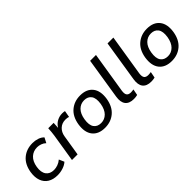

<svg xmlns="http://www.w3.org/2000/svg" viewBox="98 -1596 2466 2466"><g transform="rotate(-45 1331.0 -363.5)"><path d="M264 9Q185 9 131.5 -24Q78 -57 55.5 -119Q33 -181 46 -266Q66 -387 141 -450Q216 -513 326 -513Q373 -513 416.5 -498.5Q460 -484 487 -455L451 -386Q426 -410 393.5 -421.5Q361 -433 330 -433Q260 -433 211.5 -388.5Q163 -344 149 -257Q135 -170 170 -121Q205 -72 279 -72Q312 -72 348 -84.5Q384 -97 416 -124L447 -53Q416 -24 365.5 -7.5Q315 9 264 9Z M531 0 592 -379Q596 -409 599.5 -441Q603 -473 604 -504H702L697 -418Q726 -466 770.5 -489.5Q815 -513 864 -513Q889 -513 912 -508L896 -418Q882 -423 869 -425Q856 -427 838 -427Q774 -427 731.5 -387Q689 -347 679 -284L633 0Z M1126 9Q1008 9 951 -63.5Q894 -136 914 -266Q934 -387 1009 -450Q1084 -513 1190 -513Q1308 -513 1365 -440.5Q1422 -368 1402 -239Q1382 -118 1307.5 -54.5Q1233 9 1126 9ZM1133 -70Q1196 -70 1241.5 -115Q1287 -160 1302 -249Q1316 -342 1283 -387.5Q1250 -433 1184 -433Q1119 -433 1074 -388Q1029 -343 1015 -256Q1000 -163 1032.5 -116.5Q1065 -70 1133 -70Z M1648 9Q1566 9 1530 -37.5Q1494 -84 1508 -174L1597 -736H1703L1613 -175Q1606 -124 1622.5 -101Q1639 -78 1682 -78Q1693 -78 1705 -79.5Q1717 -81 1730 -83L1714 1Q1700 5 1682 7Q1664 9 1648 9Z M1964 9Q1882 9 1846 -37.5Q1810 -84 1824 -174L1913 -736H2019L1929 -175Q1922 -124 1938.5 -101Q1955 -78 1998 -78Q2009 -78 2021 -79.5Q2033 -81 2046 -83L2030 1Q2016 5 1998 7Q1980 9 1964 9Z M2339 9Q2221 9 2164 -63.5Q2107 -136 2127 -266Q2147 -387 2222 -450Q2297 -513 2403 -513Q2521 -513 2578 -440.5Q2635 -368 2615 -239Q2595 -118 2520.5 -54.5Q2446 9 2339 9ZM2346 -70Q2409 -70 2454.5 -115Q2500 -160 2515 -249Q2529 -342 2496 -387.5Q2463 -433 2397 -433Q2332 -433 2287 -388Q2242 -343 2228 -256Q2213 -163 2245.5 -116.5Q2278 -70 2346 -70Z"/></g></svg>

Font: Winston Medium
Style: Italic
Weight: 500
Italic angle: -9°
Designer: Original fonts by Vernon Adams / Changes by Cristiano Sobral
Foundry: Original fonts by Vernon Adams / Changes by Cristiano Sobral
Version: Version 2.503;July 17, 2020;FontCreator 13.0.0.2655 64-bit